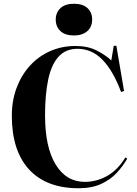

<svg xmlns="http://www.w3.org/2000/svg" viewBox="-20 -989 731 1023"><path d="M399 14Q227 14 135 -86Q43 -186 43 -372Q43 -453 68.5 -521Q94 -589 139.5 -639Q185 -689 247 -716.5Q309 -744 382 -744Q448 -744 495 -720Q542 -696 573 -667L586 -745H600L641 -504L625 -499Q583 -612 526 -670.5Q469 -729 393 -729Q329 -729 291 -686Q253 -643 236.5 -563.5Q220 -484 220 -375Q220 -205 276.5 -112.5Q333 -20 432 -20Q495 -20 551.5 -52Q608 -84 648 -150L658 -144Q636 -105 602.5 -68.5Q569 -32 519 -9Q469 14 399 14ZM374 -800Q328 -800 302.5 -823Q277 -846 277 -885Q277 -922 302 -945.5Q327 -969 374 -969Q421 -969 446 -946Q471 -923 471 -885Q471 -846 445 -823Q419 -800 374 -800Z"/></svg>

Font: Literata 72pt
Style: Bold
Weight: 700
Designer: Latin by Veronika Burian and Jose Scaglione. Greek by Irene Vlachou. Cyrillic by Vera Evstafieva.
Foundry: TypeTogether
Version: Version 3.002